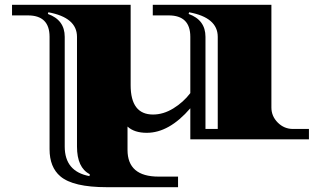

<svg xmlns="http://www.w3.org/2000/svg" viewBox="-20 -579 1334 798"><path d="M510 44Q510 155 639 155H720V199H424Q284 199 231 154Q186 116 186 41V-426Q186 -515 96 -515H30V-559H523V-225Q523 -103 616 -103Q659 -103 700.5 -128.5Q742 -154 771 -192V-426Q771 -515 681 -515H615V-559H1108V-132Q1108 -96 1134.5 -69.5Q1161 -43 1198 -43H1264V0H771V-129Q683 -27 590 -27Q538 -27 510 -53ZM249 -426V30Q249 134 352 153L353 145Q300 118 300 30V-426Q300 -506 181 -528L179 -521Q249 -496 249 -426ZM834 -426V-43H885V-426Q885 -506 766 -528L764 -521Q834 -496 834 -426Z"/></svg>

Font: Diplomata
Style: Regular
Weight: 400
Width: 7
Designer: Eduardo Rodriguez Tunni
Foundry: Eduardo Rodriguez Tunni
Version: Version 1.001